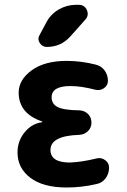

<svg xmlns="http://www.w3.org/2000/svg" viewBox="-20 -790 540 819"><path d="M392.6 -114.3Q412.1 -119.1 428.7 -106.9Q445.3 -94.7 445.3 -75.2Q445.3 -49.8 430.7 -29.8Q416 -9.8 391.6 -4.9Q328.1 9.8 264.6 9.8Q164.1 9.8 109.4 -31.7Q54.7 -73.2 54.7 -139.6Q54.7 -188.5 85 -225.6Q115.2 -262.7 159.2 -268.6Q160.2 -268.6 160.2 -269.5Q160.2 -271.5 158.2 -272.5Q60.5 -305.7 59.6 -394.5Q59.6 -449.2 114.7 -489.7Q169.9 -530.3 264.6 -530.3Q325.2 -530.3 387.7 -514.6Q412.1 -508.8 426.3 -489.3Q440.4 -469.7 440.4 -445.3Q440.4 -425.8 423.8 -414.1Q407.2 -402.3 386.7 -407.2Q327.1 -422.9 280.3 -422.9Q200.2 -422.9 200.2 -375Q200.2 -346.7 225.6 -333.5Q251 -320.3 318.4 -319.3Q340.8 -318.4 355.5 -303.7Q370.1 -289.1 370.1 -267.1Q370.1 -245.1 355 -230.5Q339.8 -215.8 318.4 -214.8Q195.3 -210.9 195.3 -150.4Q195.3 -97.7 275.4 -96.7Q324.2 -97.7 392.6 -114.3ZM304.7 -769.5H315.4Q340.8 -769.5 350.6 -747.1Q360.4 -724.6 343.8 -706.1L280.3 -634.8Q240.2 -589.8 179.7 -589.8Q160.2 -589.8 149.4 -606.9Q138.7 -624 149.4 -641.6L178.7 -696.3Q197.3 -730.5 231.4 -750Q265.6 -769.5 304.7 -769.5Z"/></svg>

Font: Rounded-X Mgen+ 1m bold
Style: Bold
Weight: 700
Designer: [Source Han Sans]
Ryoko NISHIZUKA  (kana & ideographs); Paul D. Hunt (Latin, Greek & Cyrillic); Wenlong ZHANG  (bopomofo
Version: Version 1.059.20150602